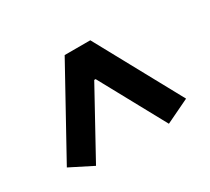

<svg xmlns="http://www.w3.org/2000/svg" viewBox="-91 -848 782 714"><g transform="rotate(-30 300.0 -490.5)"><path d="M454 -283 301 -563H295L141 -283L44 -332L246 -698H356L556 -332Z"/></g></svg>

Font: IBM Plex Sans KR SmBld
Style: Regular
Weight: 600
Designer: Mike Abbink; Paul van der Laan; Pieter van Rosmalen; Wujin Sim; Chorong Kim; Dohee Lee;
Foundry: Sandoll Inc.
Version: Version 1.002